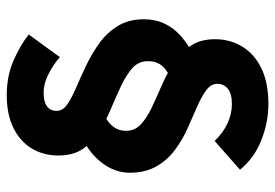

<svg xmlns="http://www.w3.org/2000/svg" viewBox="-143 -587 814 568"><g transform="rotate(-90 264.0 -303.0)"><path d="M240 84Q186 84 133 63Q80 42 46 0L131 -75Q155 -50 183 -37Q211 -24 240 -24Q271 -24 285.5 -36Q300 -48 300 -67Q300 -86 281 -100Q262 -114 232 -127Q202 -140 168.5 -155Q135 -170 105 -192Q75 -214 56 -247Q37 -280 37 -326Q37 -372 69 -412Q101 -452 153 -471L226 -409Q194 -398 177.5 -380Q161 -362 161 -337Q161 -311 180.5 -293Q200 -275 231 -260.5Q262 -246 296.5 -231Q331 -216 362 -195.5Q393 -175 412.5 -146Q432 -117 432 -74Q432 -29 410 7Q388 43 345.5 63.5Q303 84 240 84ZM384 -137 301 -198Q335 -211 351 -228Q367 -245 367 -272Q367 -300 347 -318Q327 -336 295.5 -351Q264 -366 228 -381Q192 -396 160 -415.5Q128 -435 108 -464Q88 -493 88 -537Q88 -582 109 -616.5Q130 -651 170 -670.5Q210 -690 266 -690Q324 -690 370 -669.5Q416 -649 446 -625L379 -533Q356 -553 328 -567Q300 -581 274 -581Q247 -581 233.5 -571Q220 -561 220 -542Q220 -524 240 -510.5Q260 -497 290.5 -484Q321 -471 355.5 -454.5Q390 -438 421 -415.5Q452 -393 471.5 -361Q491 -329 491 -284Q491 -251 478.5 -224Q466 -197 442 -175.5Q418 -154 384 -137Z"/></g></svg>

Font: Source Sans 3 ExtraLight
Style: Bold
Weight: 700
Version: Version 3.052;hotconv 1.1.0;makeotfexe 2.6.0